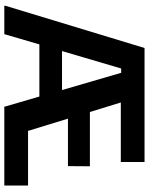

<svg xmlns="http://www.w3.org/2000/svg" viewBox="80 -770 690 890"><g transform="rotate(90 425.0 -325.0)"><path d="M138.3 0 185.8 -162.5H427.5L475 0H840V-110H586.7L530 -295H750L750.8 -396.7H499.2L455 -540H730.8V-650H202.5L6.7 -5V0ZM297.5 -541.7H317.5L397.5 -267.5H216.7Z"/></g></svg>

Font: Familjen Grotesk
Style: Bold
Weight: 700
Designer: Anders Wikstroem, Jonas Baeckman, Matilda Gysing, Kristian Moeller
Foundry: Familjen STHLM AB
Version: Version 2.000